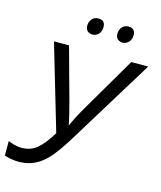

<svg xmlns="http://www.w3.org/2000/svg" viewBox="-132 -1003 930 1108"><g transform="rotate(15 333.0 -449.0)"><path d="M81 -72Q135 -72 172.5 -103.5Q210 -135 253 -205L103 -714H193L279 -401Q288 -366 296.5 -332.5Q305 -299 311 -266Q336 -323 370 -381L565 -714H666L337 -178Q304 -126 275 -90Q246 -54 216 -32Q186 -10 154 0Q122 10 83 10Q60 10 37 5.5Q14 1 0 -4V-91Q17 -83 38 -77.5Q59 -72 81 -72ZM487 -809Q469 -809 457 -820Q445 -831 445 -851Q445 -874 459 -891Q473 -908 498 -908Q518 -908 528 -897Q538 -886 538 -868Q538 -840 522 -824.5Q506 -809 487 -809ZM308 -809Q289 -809 277 -820Q265 -831 265 -851Q265 -874 279 -891Q293 -908 318 -908Q339 -908 348.5 -897Q358 -886 358 -868Q358 -840 342.5 -824.5Q327 -809 308 -809Z"/></g></svg>

Font: BC Sans
Style: Italic
Weight: 400
Italic angle: -12°
Designer: Monotype Design Team
Designer: Province of B.C.
Foundry: Monotype Imaging Inc.
Version: Version 2.000;GOOG;noto-source:20170915:90ef993387c0